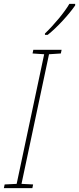

<svg xmlns="http://www.w3.org/2000/svg" viewBox="-58 -971 408 991"><path d="M174 -798V-791H188C236 -828 300 -899 330 -943V-951H300C276 -909 222 -844 174 -798ZM-38 0H109L113 -19L53 -22L195 -691L256 -695L260 -714H114L110 -695L170 -691L28 -22L-34 -19Z"/></svg>

Font: Noto Sans Condensed Thin
Style: Italic
Weight: 100
Width: 3
Italic angle: -12°
Designer: Monotype Design Team
Foundry: Monotype Imaging Inc.
Version: Version 2.013